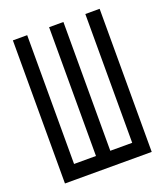

<svg xmlns="http://www.w3.org/2000/svg" viewBox="-119 -707 677 788"><g transform="rotate(-20 219.0 -312.5)"><path d="M91.8 -625V-62.5H187.5V-625H250V-62.5H345.7V-625H408.2V0H29.3V-625Z"/></g></svg>

Font: Sudo Variable
Style: Regular
Weight: 400
Monospace: yes
Designer: Jens Kutilek
Foundry: Jens Kutilek
Version: Version 0.040